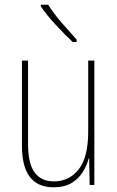

<svg xmlns="http://www.w3.org/2000/svg" viewBox="-20 -784 498 814"><path d="M380 -527V0H360L358 -112H356Q348 -82 330.5 -54Q313 -26 283 -8Q253 10 207 10Q73 10 73 -166V-527H99V-173Q99 -90 127 -52.5Q155 -15 208 -15Q274 -15 314 -66.5Q354 -118 354 -227V-527ZM184 -764Q209 -725 242 -687Q275 -649 305 -616V-606H288Q256 -636 217 -678Q178 -720 153 -757V-764Z"/></svg>

Font: Noto Sans Georgian Condensed Thin
Style: Regular
Weight: 100
Width: 3
Designer: Monotype Design Team, Akaki Razmadze
Foundry: Google LLC
Version: Version 2.005; ttfautohint (v1.8.4.7-5d5b)